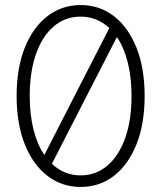

<svg xmlns="http://www.w3.org/2000/svg" viewBox="-20 -731 640 762"><path d="M300 11Q226 11 168.5 -33Q111 -77 78.5 -158Q46 -239 46 -350Q46 -461 78.5 -542Q111 -623 168.5 -667Q226 -711 300 -711Q375 -711 432 -667Q489 -623 521.5 -542Q554 -461 554 -350Q554 -239 521.5 -158Q489 -77 432 -33Q375 11 300 11ZM98 -350Q98 -276 113 -216.5Q128 -157 156 -116L414 -620Q364 -665 300 -665Q239 -665 193.5 -626.5Q148 -588 123 -517Q98 -446 98 -350ZM300 -35Q361 -35 406.5 -74Q452 -113 477 -183.5Q502 -254 502 -350Q502 -424 487 -483.5Q472 -543 444 -584L186 -81Q234 -35 300 -35Z"/></svg>

Font: Red Hat Mono VF Light
Style: Regular
Weight: 300
Monospace: yes
Designer: Pentagram, MCKL
Foundry: Pentagram, MCKL
Version: Version 1.023